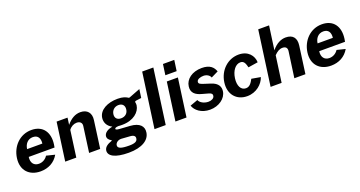

<svg xmlns="http://www.w3.org/2000/svg" viewBox="-47 -1547 4702 2508"><g transform="rotate(-20 2304.0 -293.5)"><path d="M534 -221 541 -263C563 -422 488 -540 326 -540C165 -540 47 -417 25 -259C2 -94 102 10 259 10C366 10 458 -38 510 -130L393 -159C367 -118 323 -91 271 -91C202 -91 163 -142 175 -221ZM190 -324C198 -389 239 -446 313 -446C384 -446 411 -394 402 -324Z M756 0 806 -367C834 -406 875 -427 915 -427C960 -427 989 -401 983 -358L934 0H1088L1140 -382C1154 -478 1102 -540 1007 -540C934 -540 872 -503 814 -434L827 -530H675L602 0Z M1424 175C1609 175 1716 105 1729 3C1741 -78 1690 -140 1557 -149C1512 -152 1472 -154 1450 -156C1391 -159 1361 -162 1363 -179C1365 -189 1377 -197 1413 -199C1427 -197 1454 -197 1467 -197C1625 -197 1718 -283 1730 -373C1732 -388 1730 -402 1728 -410C1725 -424 1728 -430 1749 -433C1771 -436 1794 -438 1819 -442L1836 -560C1799 -546 1748 -526 1706 -510C1696 -506 1672 -496 1669 -499C1636 -521 1596 -538 1524 -538C1385 -538 1266 -479 1251 -372C1243 -313 1268 -253 1337 -219C1262 -206 1222 -171 1216 -132C1212 -98 1234 -74 1263 -58C1271 -55 1271 -51 1262 -47C1204 -27 1162 0 1155 46C1145 121 1233 175 1424 175ZM1483 -282C1427 -282 1398 -316 1405 -367C1412 -419 1452 -457 1508 -457C1564 -457 1592 -419 1584 -367C1578 -316 1539 -282 1483 -282ZM1461 89C1352 89 1301 73 1307 28C1312 -3 1345 -32 1393 -30L1509 -22C1561 -19 1584 1 1578 33C1574 69 1544 89 1461 89Z M1999 0 2104 -762H1949L1843 0Z M2207 -530 2134 0H2288L2361 -530ZM2238 -762 2217 -613H2374L2395 -762Z M2615 10C2737 10 2839 -64 2852 -159C2860 -212 2843 -277 2734 -309L2659 -333C2609 -349 2581 -359 2586 -388C2591 -421 2638 -436 2682 -436C2724 -436 2766 -412 2776 -378L2876 -427C2854 -489 2809 -540 2694 -540C2560 -540 2466 -468 2454 -371C2442 -283 2499 -241 2584 -219L2667 -196C2703 -186 2719 -173 2713 -143C2708 -114 2672 -95 2630 -95C2564 -95 2510 -131 2499 -166L2391 -127C2414 -56 2494 10 2615 10Z M3207 -540C3059 -540 2932 -427 2909 -263C2886 -100 2983 10 3131 10C3258 10 3352 -75 3381 -164L3256 -186C3233 -143 3206 -93 3150 -93C3081 -93 3044 -162 3058 -265C3072 -366 3126 -437 3195 -437C3249 -437 3260 -386 3273 -339L3408 -360C3406 -451 3339 -540 3207 -540Z M3610 0 3661 -366C3702 -407 3735 -427 3776 -427C3823 -427 3843 -401 3837 -358L3787 0H3941L3993 -380C4007 -481 3961 -540 3861 -540C3800 -540 3730 -511 3667 -432L3713 -762H3562L3457 0Z M4572 -221 4579 -263C4601 -422 4526 -540 4364 -540C4203 -540 4085 -417 4063 -259C4040 -94 4140 10 4297 10C4404 10 4496 -38 4548 -130L4431 -159C4405 -118 4361 -91 4309 -91C4240 -91 4201 -142 4213 -221ZM4228 -324C4236 -389 4277 -446 4351 -446C4422 -446 4449 -394 4440 -324Z"/></g></svg>

Font: Cheyenne Sans
Style: Bold Italic
Weight: 700
Italic angle: -8.13011°
Designer: The Public Sans project authors (U.S. Web Design System), Libre Franklin designed by Pablo Impallari and Rodrigo Fuenzal
Foundry: The Cheyenne Sans Project Authors
Version: Version 2.007